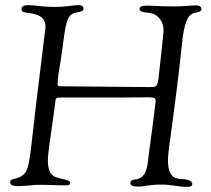

<svg xmlns="http://www.w3.org/2000/svg" viewBox="-20 -724 826 750"><path d="M20 -11C20 1 34 3 54 3C78 3 109 -2 132 -2C185 -2 196 0 238 0C245 0 254 0 254 -9C254 -20 240 -21 224 -25C199 -32 167 -30 167 -99C167 -120 175 -176 188 -266L195 -318C198 -342 196 -343 219 -343H454C503 -343 534 -344 554 -344C585 -344 588 -342 588 -328C588 -323 570 -183 560 -112C556 -82 556 -28 508 -23C496 -22 489 -19 489 -8C489 0 499 5 521 5C542 5 560 -3 611 -3C653 -3 674 6 713 6C723 6 731 4 731 -6C731 -17 713 -23 698 -24C672 -26 636 -22 636 -100C636 -137 662 -281 690 -545C693 -577 700 -639 720 -662C735 -680 767 -672 767 -688C767 -702 752 -703 745 -703C725 -703 702 -699 659 -699C603 -699 580 -702 552 -702C531 -702 525 -697 525 -689C525 -673 564 -676 579 -670C600 -661 619 -639 619 -605C619 -594 603 -454 600 -425C596 -388 592 -384 570 -384H550C283 -386 250 -387 217 -387C209 -387 205 -387 205 -399C205 -406 206 -419 209 -438C232 -568 230 -635 254 -663C269 -681 306 -673 306 -689C306 -703 295 -704 288 -704C268 -704 237 -697 194 -697C138 -697 119 -704 91 -704C70 -704 64 -697 64 -689C64 -684 66 -679 72 -677C87 -670 158 -678 158 -619C158 -617 139 -465 122 -326C98 -121 96 -66 75 -45C47 -17 20 -33 20 -11Z"/></svg>

Font: OFL Sorts Mill Goudy
Style: Italic
Weight: 500
Italic angle: -6°
Version: Version 003.000